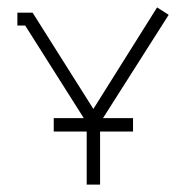

<svg xmlns="http://www.w3.org/2000/svg" viewBox="-20 -498 504 518"><path d="M125 -143.1V-179.2H206.1L47.9 -429.2H26.9V-463.9H67.9L231.9 -204.1L403.8 -478L435.1 -458L257.8 -179.2H338.9V-143.1H250V0H213.9V-143.1Z"/></svg>

Font: RawengulkPcs
Style: Regular
Weight: 400
Version: Version 0.92